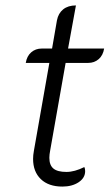

<svg xmlns="http://www.w3.org/2000/svg" viewBox="-20 -679 412 708"><path d="M102 -93Q102 -107 105 -123L162 -447H75Q79 -472 95 -486Q111 -500 134 -500H172L190 -604Q195 -630 213 -644.5Q231 -659 260 -659L231 -500H364Q360 -475 344 -461Q328 -447 305 -447H222L165 -124Q162 -109 162 -97Q162 -70 177 -57.5Q192 -45 225 -45Q255 -45 291 -63Q294 -57 294 -48Q294 -23 270 -7Q246 9 210 9Q159 9 130.5 -18.5Q102 -46 102 -93Z"/></svg>

Font: K2D ExtraLight
Style: Italic
Weight: 275
Italic angle: -10°
Designer: Katatrad Aksorn Co.,Ltd.
Foundry: Cadson Demak Co.,Ltd.
Version: Version 1.000; ttfautohint (v1.6)